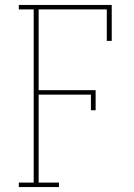

<svg xmlns="http://www.w3.org/2000/svg" viewBox="-20 -755 540 775"><path d="M56 0V-18H116V-717H56V-735H431V-590H411V-717H136V-391H366V-310H347V-373H136V-18H218V0Z"/></svg>

Font: Iosevka Slab Thin
Style: Regular
Weight: 100
Monospace: yes
Designer: Belleve Invis
Foundry: Belleve Invis
Version: Version 11.1.0; ttfautohint (v1.8.3)